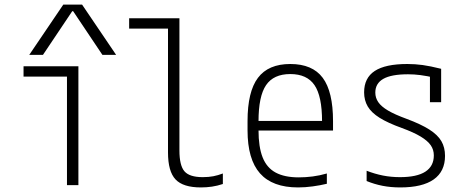

<svg xmlns="http://www.w3.org/2000/svg" viewBox="-20 -810 2040 840"><path d="M273 0V-475H83V-520H323V0ZM108 -570 257 -790H339L488 -570H428L300 -761H296L168 -570Z M859 10Q781 10 748 -25Q715 -60 715 -143V-685H545V-730H765V-152Q765 -86 787 -60.5Q809 -35 867 -35Q893 -35 913.5 -39Q934 -43 955 -51V-5Q931 3 907.5 6.5Q884 10 859 10Z M1284 10Q1172 10 1117.5 -51.5Q1063 -113 1063 -240V-280Q1063 -409 1108.5 -469.5Q1154 -530 1250 -530Q1347 -530 1392 -469.5Q1437 -409 1437 -280V-239H1087V-281H1403L1389 -265V-279Q1389 -389 1356 -437.5Q1323 -486 1250 -486Q1177 -486 1144 -437.5Q1111 -389 1111 -279V-241Q1111 -167 1129 -121.5Q1147 -76 1186 -55Q1225 -34 1287 -34Q1317 -34 1348 -38Q1379 -42 1410 -51V-6Q1381 1 1348 5.5Q1315 10 1284 10Z M1731 10Q1690 10 1654 3Q1618 -4 1584 -18V-63Q1620 -49 1655.5 -42Q1691 -35 1730 -35Q1804 -35 1841 -59Q1878 -83 1878 -130Q1878 -155 1864.5 -174.5Q1851 -194 1820.5 -212.5Q1790 -231 1738 -250Q1677 -272 1641 -294.5Q1605 -317 1589 -344Q1573 -371 1573 -406Q1573 -469 1619.5 -499.5Q1666 -530 1762 -530Q1796 -530 1829 -525.5Q1862 -521 1910 -509V-363H1861V-503L1887 -469Q1846 -478 1819 -481.5Q1792 -485 1765 -485Q1692 -485 1657 -465Q1622 -445 1622 -405Q1622 -382 1635 -363Q1648 -344 1677.5 -326.5Q1707 -309 1759 -290Q1821 -267 1858 -243.5Q1895 -220 1911 -192.5Q1927 -165 1927 -128Q1927 -60 1877.5 -25Q1828 10 1731 10Z"/></svg>

Font: M PLUS Code Latin Light
Style: Regular
Weight: 300
Designer: Coji Morishita
Foundry: UNDERFOREST DESIGN
Version: Version 1.002; ttfautohint (v1.8.3)